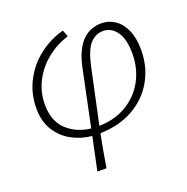

<svg xmlns="http://www.w3.org/2000/svg" viewBox="-134 -687 985 1009"><g transform="rotate(-20 359.0 -182.0)"><path d="M527 -528Q567 -528 601 -505.5Q635 -483 655.5 -437.5Q676 -392 676 -326Q676 -232 633 -155.5Q590 -79 510.5 -34Q431 11 325 13Q308 98 292 197H241L280 12Q222 7 170 -20.5Q118 -48 85.5 -99Q53 -150 53 -223Q53 -307 90 -377.5Q127 -448 189 -495Q251 -542 324 -561L338 -524Q274 -505 220 -462.5Q166 -420 134 -359Q102 -298 102 -227Q102 -134 156 -84.5Q210 -35 288 -27L354 -343Q393 -528 527 -528ZM626 -323Q626 -404 596.5 -445.5Q567 -487 521 -487Q478 -487 447.5 -453Q417 -419 398 -329L333 -25Q422 -27 488.5 -67.5Q555 -108 590.5 -175Q626 -242 626 -323Z"/></g></svg>

Font: Nebula Sans Light
Style: Regular
Weight: 300
Italic angle: -9°
Designer: Paul D. Hunt for Adobe (as Source Sans)
Foundry: Nebula Entertainment & Broadcasting LLC
Version: Version 1.010